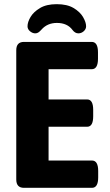

<svg xmlns="http://www.w3.org/2000/svg" viewBox="-20 -901 526 921"><path d="M95 0Q58 0 58 -40V-660Q58 -700 95 -700H420Q450 -700 450 -650V-619Q450 -569 420 -569H213V-424H398Q427 -424 427 -374V-343Q427 -293 398 -293H213V-131H421Q451 -131 451 -81V-50Q451 0 421 0ZM149 -741Q136 -741 124 -751Q112 -761 112 -775Q112 -795 126.5 -819.5Q141 -844 172 -862.5Q203 -881 252 -881Q302 -881 333 -862.5Q364 -844 378.5 -819Q393 -794 393 -775Q393 -761 381.5 -751Q370 -741 356 -741Q340 -741 328 -757Q303 -791 253 -791Q207 -791 179 -759Q170 -749 163.5 -745Q157 -741 149 -741Z"/></svg>

Font: Asap Semi Condensed
Style: Bold
Weight: 700
Width: 4
Designer: Pablo Cosgaya
Foundry: Omnibus-Type
Version: Version 3.001; ttfautohint (v1.8.4.7-5d5b)